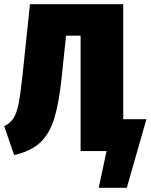

<svg xmlns="http://www.w3.org/2000/svg" viewBox="-27 -716 714 910"><path d="M667 -151 574 174H441L478 0H355V-547H286L265 -346Q252 -224 229.5 -152.5Q207 -81 163 -40Q119 1 40 19L-7 -118Q22 -132 37 -155.5Q52 -179 61 -223.5Q70 -268 80 -362L115 -696H557V-151Z"/></svg>

Font: Fira Sans Condensed Black
Style: Regular
Weight: 900
Width: 3
Designer: Carrois Corporate & Edenspiekermann AG
Foundry: Carrois Corporate GbR & Edenspiekermann AG
Version: Version 4.203